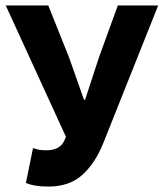

<svg xmlns="http://www.w3.org/2000/svg" viewBox="-20 -672 600 704"><path d="M158 12Q129 12 109 8.5Q89 5 75 -1L101 -129Q110 -126 120 -123.5Q130 -121 150 -121Q196 -121 213 -151L222 -170L1 -652H157L233 -462L288 -306H292L343 -462L412 -652H560L359 -148Q329 -73 281.5 -30.5Q234 12 158 12Z"/></svg>

Font: Font
Style: ¶
Weight: 700
Designer: Paul D. Hunt
Foundry: Adobe Systems Incorporated
Version: Version 3.000